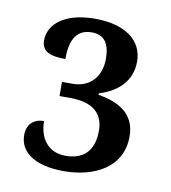

<svg xmlns="http://www.w3.org/2000/svg" viewBox="-59 -876 488 548"><g transform="rotate(10 185.0 -602.0)"><path d="M161 -380C245 -380 329 -417 329 -510C329 -580 274 -603 221 -612V-616C273 -632 313 -666 313 -724C313 -786 261 -824 174 -824C86 -824 41 -785 41 -738C41 -705 67 -696 110 -696C110 -744 123 -784 171 -784C208 -784 224 -761 224 -716C224 -664 192 -630 143 -630H112V-589H143C211 -589 240 -559 240 -511C240 -449 207 -424 158 -424C104 -424 81 -466 81 -511C50 -511 32 -492 32 -462C32 -413 76 -380 161 -380Z"/></g></svg>

Font: Noto Serif Tamil SemiCondensed Medium
Style: Regular
Weight: 500
Width: 4
Designer: Indian Type Foundry, Tom Grace, and the Monotype Design Team
Foundry: Monotype Imaging Inc.
Version: Version 2.004